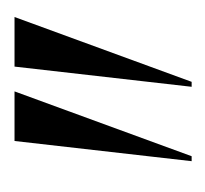

<svg xmlns="http://www.w3.org/2000/svg" viewBox="-30 -710 290 271"><g transform="rotate(-90 115.5 -575.0)"><path d="M30 -450 121.5 -700H51.5L23 -450ZM135 -450 226.5 -700H156.5L128 -450Z"/></g></svg>

Font: Picaflor 96 pt
Style: Regular
Weight: 400
Designer: Ariel Martín Pérez
Foundry: Tunera Type Foundry
Version: Version 1.000;hotconv 1.0.109;makeotfexe 2.5.65596